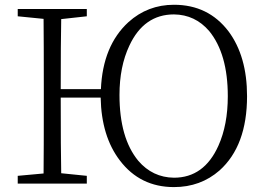

<svg xmlns="http://www.w3.org/2000/svg" viewBox="-20 -763 1104 798"><path d="M703.1 -24.4Q828.1 -24.4 887.7 -157.2Q926.8 -244.1 926.8 -363.3Q926.8 -539.1 849.6 -633.8Q791 -702.1 703.1 -703.1Q578.1 -703.1 517.6 -573.2Q476.6 -486.3 476.6 -368.2Q476.6 -189.5 554.7 -94.7Q614.3 -25.4 703.1 -24.4ZM232.4 -392.6H399.4Q407.2 -573.2 513.7 -670.9Q593.8 -743.2 703.1 -743.2Q845.7 -743.2 929.7 -632.8Q1006.8 -529.3 1006.8 -363.3Q1006.8 -157.2 892.6 -54.7Q813.5 14.6 703.1 14.6Q562.5 14.6 478.5 -95.7Q401.4 -196.3 398.4 -357.4H232.4Q232.4 -136.7 234.4 -43L340.8 -32.2V0H53.7V-32.2L161.1 -42Q162.1 -138.7 162.1 -335V-390.6Q162.1 -587.9 161.1 -684.6L53.7 -695.3V-725.6H340.8V-695.3L234.4 -683.6Q232.4 -588.9 232.4 -392.6Z"/></svg>

Font: GenYoMin JP Light
Style: Regular
Weight: 300
Version: Version 1.001;PS 1;hotconv 16.6.51;makeotf.lib2.5.65220 DEVE